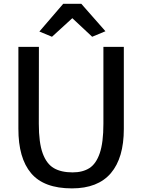

<svg xmlns="http://www.w3.org/2000/svg" viewBox="-20 -992 754 1019"><path d="M77.6 -743.2H186.5L186 -335Q186 -234.9 206.5 -178.5Q227.1 -122.1 265.9 -99.6Q304.7 -77.1 365.2 -77.1Q418.9 -77.1 454.6 -99.9Q490.2 -122.6 509.5 -179.2Q528.8 -235.8 528.8 -335V-743.2H637.2V-307.6Q637.2 -153.8 568.4 -73Q499.5 7.8 361.8 7.8Q212.9 7.8 145 -72.8Q77.1 -153.3 77.6 -309.1ZM315.4 -971.7H411.6L539.6 -826.2L469.2 -796.9L363.8 -895.5L255.9 -796.9L189 -824.7Z"/></svg>

Font: Merriweather Sans
Style: Regular
Weight: 400
Designer: Eben Sorkin
Foundry: Eben Sorkin
Version: Version 1.006; ttfautohint (v1.4.1) -l 6 -r 50 -G 0 -x 11 -H